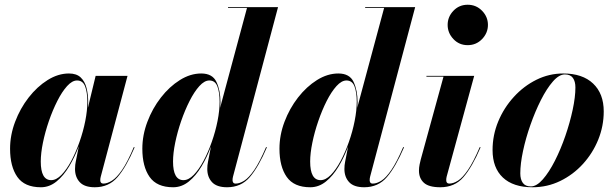

<svg xmlns="http://www.w3.org/2000/svg" viewBox="-20 -780 2596 810"><path d="M352 -349.5Q352 -339 351 -326L383.5 -460H518L405 -34.5Q403 -27 403 -19.5Q403 -5.5 416.5 -5.5Q432.5 -5.5 452.2 -17.8Q472 -30 495 -63.2Q518 -96.5 544.5 -159.5L548 -158.5Q512.5 -75.5 475.8 -32.8Q439 10 380 10Q336.5 10 316.5 -11.5Q296.5 -33 296.5 -67Q296.5 -77.5 297.5 -85Q298.5 -92.5 299.5 -97.5L312.5 -163Q295.5 -118 272 -78.5Q248.5 -39 218.5 -14.5Q188.5 10 152.5 10Q83.5 10 53 -33.8Q22.5 -77.5 22.5 -152.5Q22.5 -210 43.8 -266.2Q65 -322.5 100.8 -368.5Q136.5 -414.5 180.8 -442.2Q225 -470 271 -470Q303 -470 320.5 -453.2Q338 -436.5 345 -409Q352 -381.5 352 -349.5ZM348.5 -351Q348.5 -390.5 339 -415.5Q329.5 -440.5 305 -440.5Q284.5 -440.5 263 -416.8Q241.5 -393 221.8 -354Q202 -315 186.2 -269.2Q170.5 -223.5 161.2 -178.5Q152 -133.5 152 -98.5Q152 -20 196 -20Q217.5 -20 239.2 -42.2Q261 -64.5 280.5 -101Q300 -137.5 315.5 -181.5Q331 -225.5 339.8 -269.8Q348.5 -314 348.5 -351Z M910 -349.5Q910 -338.5 908.5 -325L1022 -746.5H942V-750H1153L963 -35Q961 -27.5 961 -19.5Q961 -14.5 963.8 -10Q966.5 -5.5 974.5 -5.5Q991 -5.5 1010.5 -17.8Q1030 -30 1052.8 -63.2Q1075.5 -96.5 1102.5 -159.5L1106 -158.5Q1070.5 -75.5 1033.8 -32.8Q997 10 938 10Q894.5 10 874.5 -11.5Q854.5 -33 854.5 -67Q854.5 -83.5 857.5 -97.5L870 -162Q853.5 -117 830 -77.8Q806.5 -38.5 776.5 -14.2Q746.5 10 710.5 10Q641.5 10 611 -33.8Q580.5 -77.5 580.5 -152.5Q580.5 -210 601.8 -266.2Q623 -322.5 658.8 -368.5Q694.5 -414.5 738.8 -442.2Q783 -470 829 -470Q876.5 -470 893.2 -434.2Q910 -398.5 910 -349.5ZM906.5 -351Q906.5 -390.5 897 -415.5Q887.5 -440.5 863 -440.5Q842.5 -440.5 821 -416.8Q799.5 -393 779.8 -354Q760 -315 744.2 -269.2Q728.5 -223.5 719.2 -178.5Q710 -133.5 710 -98.5Q710 -20 754 -20Q775.5 -20 797.2 -42.2Q819 -64.5 838.5 -101Q858 -137.5 873.5 -181.5Q889 -225.5 897.8 -269.8Q906.5 -314 906.5 -351Z M1488.5 -349.5Q1488.5 -338.5 1487 -325L1600.5 -746.5H1520.5V-750H1731.5L1541.5 -35Q1539.5 -27.5 1539.5 -19.5Q1539.5 -14.5 1542.2 -10Q1545 -5.5 1553 -5.5Q1569.5 -5.5 1589 -17.8Q1608.5 -30 1631.2 -63.2Q1654 -96.5 1681 -159.5L1684.5 -158.5Q1649 -75.5 1612.2 -32.8Q1575.5 10 1516.5 10Q1473 10 1453 -11.5Q1433 -33 1433 -67Q1433 -83.5 1436 -97.5L1448.5 -162Q1432 -117 1408.5 -77.8Q1385 -38.5 1355 -14.2Q1325 10 1289 10Q1220 10 1189.5 -33.8Q1159 -77.5 1159 -152.5Q1159 -210 1180.2 -266.2Q1201.5 -322.5 1237.2 -368.5Q1273 -414.5 1317.2 -442.2Q1361.5 -470 1407.5 -470Q1455 -470 1471.8 -434.2Q1488.5 -398.5 1488.5 -349.5ZM1485 -351Q1485 -390.5 1475.5 -415.5Q1466 -440.5 1441.5 -440.5Q1421 -440.5 1399.5 -416.8Q1378 -393 1358.2 -354Q1338.5 -315 1322.8 -269.2Q1307 -223.5 1297.8 -178.5Q1288.5 -133.5 1288.5 -98.5Q1288.5 -20 1332.5 -20Q1354 -20 1375.8 -42.2Q1397.5 -64.5 1417 -101Q1436.5 -137.5 1452 -181.5Q1467.5 -225.5 1476.2 -269.8Q1485 -314 1485 -351Z M1868.5 -675Q1868.5 -709 1892.8 -734.5Q1917 -760 1953 -760Q1989 -760 2013.8 -734.5Q2038.5 -709 2038.5 -675Q2038.5 -641 2013.8 -615.2Q1989 -589.5 1953 -589.5Q1917 -589.5 1892.8 -615.2Q1868.5 -641 1868.5 -675ZM2007.5 -158.5Q1972 -75.5 1935.2 -32.8Q1898.5 10 1837.5 10Q1789 10 1768.2 -9Q1747.5 -28 1747.5 -60Q1747.5 -73 1750.2 -86Q1753 -99 1755 -107L1851 -456.5H1779V-460H1980.5L1864.5 -35.5Q1862.5 -28 1862.5 -20Q1862.5 -5.5 1875.5 -5.5Q1892.5 -5.5 1912 -17.8Q1931.5 -30 1954.2 -63.2Q1977 -96.5 2004 -159.5Z M2226.5 10Q2145 10 2101.5 -31Q2058 -72 2058 -147Q2058 -210 2082 -267.8Q2106 -325.5 2147.8 -371.2Q2189.5 -417 2243 -443.5Q2296.5 -470 2356 -470Q2437.5 -470 2482.2 -427.5Q2527 -385 2527 -310Q2527 -248 2503.8 -190.8Q2480.5 -133.5 2439.2 -88.2Q2398 -43 2343.5 -16.5Q2289 10 2226.5 10ZM2219.5 6.5Q2244 6.5 2270.2 -23.5Q2296.5 -53.5 2321 -101.8Q2345.5 -150 2365 -206.5Q2384.5 -263 2396 -317Q2407.5 -371 2407.5 -411Q2407.5 -436.5 2397 -451.2Q2386.5 -466 2363 -466Q2338.5 -466 2312.5 -436.2Q2286.5 -406.5 2262 -358Q2237.5 -309.5 2217.8 -253.2Q2198 -197 2186.5 -143Q2175 -89 2175 -48.5Q2175 -23 2185.8 -8.2Q2196.5 6.5 2219.5 6.5Z"/></svg>

Font: Bodoni* 48pt
Style: Bold Italic
Weight: 700
Italic angle: -13°
Version: Version 2.3